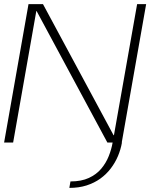

<svg xmlns="http://www.w3.org/2000/svg" viewBox="-23 -695 756 936"><path d="M315 221Q361.5 221 399 209Q436.5 197 466 175.8Q495.5 154.5 517 126.2Q538.5 98 552 66Q565.5 34 571.5 0H526Q520.5 32.5 507.2 66Q494 99.5 470.5 127.5Q447 155.5 410.2 172.5Q373.5 189.5 320.5 189.5ZM-3 0H41L154 -641H155.5L500.5 0H570.5L689.5 -675H645.5L532.5 -36H530.5L186.5 -675H116Z"/></svg>

Font: Anybody SemiExpanded ExtraLight
Style: Italic
Weight: 250
Width: 6
Italic angle: -10°
Version: Version 1.113;gftools[0.9.25]